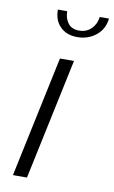

<svg xmlns="http://www.w3.org/2000/svg" viewBox="-85 -784 494 829"><g transform="rotate(10 162.0 -369.0)"><path d="M33 0 145.5 -531H207L94.5 0ZM100 -737.5H141Q141 -706 157.2 -685Q173.5 -664 205.5 -664Q237.5 -664 258.8 -685Q280 -706 283.5 -737.5H324Q319 -690.5 284.5 -662.8Q250 -635 202.5 -635Q155.5 -635 127.8 -662.8Q100 -690.5 100 -737.5Z"/></g></svg>

Font: Epilogue Light
Style: Italic
Weight: 300
Italic angle: -12°
Designer: Tyler Finck
Foundry: Etcetera Type Co
Version: Version 2.111; ttfautohint (v1.8.3)